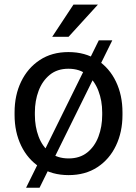

<svg xmlns="http://www.w3.org/2000/svg" viewBox="-20 -770 607 855"><path d="M480 -590.3 156.2 65.9H96.2L419.9 -590.3ZM44.9 -258.3V-269.5Q44.9 -346.2 74.2 -406.7Q103.5 -467.3 157.2 -502.7Q210.9 -538.1 284.7 -538.1Q359.4 -538.1 413.3 -502.7Q467.3 -467.3 496.3 -406.7Q525.4 -346.2 525.4 -269.5V-258.3Q525.4 -182.1 496.3 -121.3Q467.3 -60.5 413.6 -25.4Q359.9 9.8 285.6 9.8Q211.4 9.8 157.5 -25.4Q103.5 -60.5 74.2 -121.3Q44.9 -182.1 44.9 -258.3ZM135.3 -269.5V-258.3Q135.3 -206.1 151.9 -161.9Q168.5 -117.7 201.9 -91.1Q235.4 -64.5 285.6 -64.5Q335.4 -64.5 368.7 -91.1Q401.9 -117.7 418.5 -161.9Q435.1 -206.1 435.1 -258.3V-269.5Q435.1 -321.3 418.2 -365.5Q401.4 -409.7 368.2 -436.8Q335 -463.9 284.7 -463.9Q234.9 -463.9 201.7 -436.8Q168.5 -409.7 151.9 -365.5Q135.3 -321.3 135.3 -269.5ZM212.4 -606 307.1 -749.5H416L285.2 -606Z"/></svg>

Font: Vazirmatn
Style: Regular
Weight: 400
Designer: Saber Rastikerdar
Foundry: Saber Rastikerdar
Version: Version 33.003;September 2, 2022;FontCreator 14.0.0.2862 64-